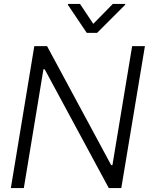

<svg xmlns="http://www.w3.org/2000/svg" viewBox="-20 -964 768 984"><path d="M722.7 -727.5 601.6 0H537.6L209 -608.9H202.6L102.1 0H35.6L155.8 -727.5H221.2L549.8 -117.7H556.2L657.2 -727.5ZM390.1 -943.8 458 -841.8 558.1 -943.8H622.1L621.1 -939L477.5 -795.4H424.8L328.1 -939L329.1 -943.8Z"/></svg>

Font: Inter Tight Light
Style: Italic
Weight: 300
Italic angle: -9.39999°
Designer: Rasmus Andersson
Foundry: rsms
Version: Version 3.004